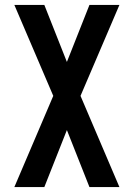

<svg xmlns="http://www.w3.org/2000/svg" viewBox="-20 -540 540 775"><path d="M38 215 195 -153 38 -520H159L250 -290L341 -520H462L305 -153L462 215H341L250 -15L159 215Z"/></svg>

Font: Iosevka SS18
Style: Bold
Weight: 700
Monospace: yes
Designer: Belleve Invis
Foundry: Belleve Invis
Version: Version 25.1.1; ttfautohint (v1.8.4)